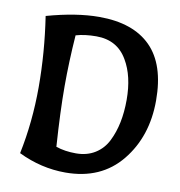

<svg xmlns="http://www.w3.org/2000/svg" viewBox="-81 -791 818 871"><g transform="rotate(10 328.0 -355.0)"><path d="M60 -45Q91 -194 91 -354Q91 -514 66 -678Q202 -716 307 -716Q463 -716 544.5 -634.5Q626 -553 626 -387Q626 -221 533.5 -107.5Q441 6 277 6Q165 6 60 -45ZM215 -615Q206 -493 206 -378.5Q206 -264 217 -102Q258 -88 309 -88Q360 -88 397.5 -111.5Q435 -135 455 -176Q494 -254 494 -367Q494 -476 452 -547Q406 -627 309 -627Q256 -627 215 -615Z"/></g></svg>

Font: Salsa
Style: Regular
Weight: 400
Designer: John Vargas Beltrn
Foundry: John Vargas Beltran
Version: Version 1.002